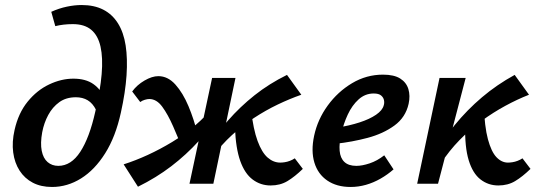

<svg xmlns="http://www.w3.org/2000/svg" viewBox="-20 -731 2143 764"><path d="M187 13Q143 13 110.5 -4Q78 -21 58 -52Q38 -83 32.5 -124.5Q27 -166 38 -214Q53 -281 90 -326.5Q127 -372 175.5 -395Q224 -418 272 -418Q321 -418 351.5 -396.5Q382 -375 395 -340L362 -294Q349 -320 329 -332Q309 -344 282 -344Q243 -344 216 -324.5Q189 -305 172 -273.5Q155 -242 148 -205Q140 -161 146 -131Q152 -101 169.5 -86Q187 -71 212 -71Q263 -71 299.5 -127Q336 -183 359 -286Q379 -371 384.5 -436Q390 -501 380 -545.5Q370 -590 343 -612.5Q316 -635 270 -635Q251 -635 233.5 -633Q216 -631 200 -627L184 -684Q215 -698 246 -704.5Q277 -711 305 -711Q355 -711 391 -692.5Q427 -674 449.5 -638Q472 -602 480 -550Q488 -498 483.5 -431Q479 -364 461 -283Q440 -187 398.5 -121Q357 -55 302.5 -21Q248 13 187 13Z M529 12 472 -77Q519 -92 568 -114.5Q617 -137 665 -166Q713 -195 756 -231.5Q799 -268 833 -311L865 -289Q821 -225 771 -170Q721 -115 661.5 -69.5Q602 -24 529 12ZM712 -127Q690 -180 669 -228Q648 -276 625.5 -306.5Q603 -337 574 -337Q567 -337 556.5 -334Q546 -331 538 -325L506 -367Q525 -393 555 -410.5Q585 -428 610 -428Q648 -428 678 -394.5Q708 -361 730 -308.5Q752 -256 766 -198ZM734 0 824 -421H917L829 0ZM828 -110 796 -132Q839 -196 887 -251Q935 -306 993 -352Q1051 -398 1122 -433L1179 -354Q1133 -338 1085 -315Q1037 -292 990.5 -261.5Q944 -231 902.5 -193Q861 -155 828 -110ZM1057 7Q1017 7 985.5 -16.5Q954 -40 936 -90.5Q918 -141 915 -223L979 -294Q988 -216 1005 -170Q1022 -124 1045 -104Q1068 -84 1095 -84Q1103 -84 1113 -85.5Q1123 -87 1133.5 -91Q1144 -95 1153 -101L1185 -59Q1153 -28 1124 -10.5Q1095 7 1057 7Z M1375 13Q1320 13 1282.5 -12.5Q1245 -38 1231 -84Q1217 -130 1230 -191Q1244 -256 1284 -311Q1324 -366 1381 -400Q1438 -434 1504 -434Q1548 -434 1572.5 -418.5Q1597 -403 1605 -376.5Q1613 -350 1606 -318Q1594 -264 1549.5 -231.5Q1505 -199 1443 -182.5Q1381 -166 1316 -159L1321 -223Q1371 -231 1411 -244Q1451 -257 1476.5 -274.5Q1502 -292 1507 -312Q1510 -321 1508 -332Q1506 -343 1496.5 -351Q1487 -359 1467 -359Q1433 -359 1407 -335.5Q1381 -312 1364 -275.5Q1347 -239 1338 -199Q1329 -160 1331.5 -131Q1334 -102 1350.5 -86.5Q1367 -71 1398 -71Q1421 -71 1451 -81Q1481 -91 1509 -113L1546 -57Q1522 -36 1494 -20Q1466 -4 1436 4.5Q1406 13 1375 13Z M1734 -80 1697 -102Q1740 -173 1789.5 -233.5Q1839 -294 1898 -344Q1957 -394 2028 -433L2085 -354Q2039 -336 1991 -310Q1943 -284 1896.5 -250Q1850 -216 1808.5 -173.5Q1767 -131 1734 -80ZM1640 0 1729 -421H1833L1723 0ZM1963 7Q1923 7 1892 -17Q1861 -41 1845 -93.5Q1829 -146 1831 -233L1905 -314Q1908 -227 1921.5 -177Q1935 -127 1955.5 -105.5Q1976 -84 2001 -84Q2009 -84 2019 -85.5Q2029 -87 2039.5 -91Q2050 -95 2059 -101L2091 -59Q2059 -28 2030 -10.5Q2001 7 1963 7Z"/></svg>

Font: Ysabeau
Style: Bold Italic
Weight: 700
Italic angle: -12°
Designer: Christian Thalmann (Catharsis Fonts)
Version: Version 2.002